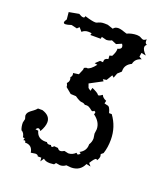

<svg xmlns="http://www.w3.org/2000/svg" viewBox="-119 -693 682 790"><g transform="rotate(20 222.0 -297.5)"><path d="M30.8 -127.4 26.9 -141.1Q26.9 -148.9 30.5 -154.3Q34.2 -159.7 40 -164.3Q45.9 -168.9 52.7 -173.8Q59.6 -178.7 65.9 -186.5H85.4Q121.6 -175.3 121.6 -146.5Q121.6 -127.9 106.9 -102.5Q101.1 -110.8 95.7 -110.8Q90.8 -110.8 85.4 -102.5L98.1 -101.1Q106 -68.8 141.1 -68.8L147.9 -69.3Q150.9 -62.5 159.7 -62.5L167.5 -63.5Q169.4 -57.6 173.3 -57.6Q177.2 -57.6 181.6 -63.5L198.7 -62Q204.1 -53.7 211.4 -53.7Q218.3 -53.7 228 -59.6L245.6 -55.7Q263.2 -55.7 276.9 -69.3L284.2 -64Q293.5 -68.8 293.5 -72.3Q293.5 -74.7 287.1 -76.7Q314 -90.3 314 -118.2V-120.1Q322.8 -133.3 322.8 -149.4L319.8 -168.9L322.3 -188.5Q322.3 -220.2 290.5 -243.2Q293 -247.1 293 -251Q293 -254.9 286.6 -256.8Q282.7 -252.4 279.8 -252.4Q277.3 -252.4 274.4 -254.6Q271.5 -256.8 267.8 -259.8Q264.2 -262.7 259.5 -264.9Q254.9 -267.1 248.5 -267.1L241.7 -266.6Q234.9 -272.5 226.1 -272.5Q216.8 -272.5 195.3 -287.6L171.9 -288.6L146.5 -309.6Q146.5 -317.9 141.6 -325.7Q149.4 -333.5 149.4 -342.3Q149.4 -347.7 147 -353.5Q152.8 -358.4 152.8 -365.7Q152.8 -369.1 151.4 -373L175.8 -376.5L185.5 -399.4L186.5 -408.2L195.3 -412.1Q196.8 -411.6 198.7 -411.6Q212.4 -411.6 233.9 -439L221.2 -441.4L238.8 -458L252.4 -457L252 -460.9Q252 -474.6 268.6 -476.6L267.6 -491.7L278.8 -494.6Q289.1 -513.7 289.1 -525.9L288.6 -529.3Q304.7 -532.7 304.7 -542.5Q304.7 -548.8 299.8 -555.2L276.9 -545.4L255.9 -554.2Q245.1 -547.9 232.9 -547.9L211.9 -553.2L210.4 -544.4H164.6L167.5 -552.2Q164.1 -554.2 152.8 -554.2Q136.7 -554.2 126 -543.9L112.3 -559.6L103.5 -550.8L78.1 -556.6Q61 -550.8 53.2 -550.8Q44.9 -550.8 44.9 -556.6Q44.9 -561.5 51.8 -571.3L48.8 -602.5L92.3 -610.4Q104.5 -602.5 112.3 -602.5Q119.1 -602.5 119.1 -610.4Q151.9 -600.1 166 -600.1Q170.4 -600.1 173.3 -601.6Q176.3 -603 179.7 -604.5Q183.1 -606 188.5 -607.4Q193.8 -608.9 204.1 -608.9L217.8 -608.4L242.7 -600.1Q249 -610.4 264.6 -610.4Q274.9 -610.4 302.7 -600.6Q323.2 -609.9 345.7 -609.9Q356.4 -609.9 364 -605.2Q371.6 -600.6 375.5 -600.6Q381.3 -600.6 389.2 -606.9L388.7 -600.6Q388.7 -587.9 397.5 -585.9Q390.1 -580.6 390.1 -573.2Q390.1 -561 408.2 -543L387.7 -546.9L385.3 -529.8L397.5 -522.5Q370.6 -515.1 366.2 -491.2Q338.4 -478 338.4 -451.2V-447.3L322.8 -433.1L314.9 -412.1L306.6 -419.4L291 -393.6L275.4 -391.1L281.2 -383.8L226.1 -354.5L232.4 -336.9L243.7 -328.6L247.6 -342.8Q274.4 -330.6 277.8 -324.2Q278.8 -322.3 281.2 -322.3Q286.1 -322.3 297.4 -330.6Q302.2 -318.4 318.8 -312L315.9 -299.8L329.6 -296.4Q340.3 -296.4 347.2 -268.6H358.9Q391.6 -224.1 391.6 -168Q391.6 -134.3 382.3 -106.4L372.6 -98.6L374.5 -89.8Q374.5 -80.1 366.7 -69.3Q365.2 -73.2 362.3 -73.2Q355.5 -73.2 340.3 -47.9L350.6 -36.1L331.5 -40Q315.9 -4.9 276.4 -4.9L255.4 -6.8Q244.1 2 230.5 2L212.4 -1L206.5 6.8L188.5 8.3Q168.5 8.3 159.7 -1L149.4 14.6L147.9 -1H132.3Q130.9 -8.3 119.1 -8.3L100.1 -5.4Q95.7 -36.6 65.4 -36.6H63.5V-39.1Q63.5 -44.4 58.6 -44.4L53.7 -43.5L56.2 -53.2L48.3 -53.7Q45.4 -73.2 32.7 -79.1Q26.9 -92.8 26.9 -110.8Z"/></g></svg>

Font: Truetypewriter PolyglOTT
Style: Regular
Weight: 400
Designer: Sergey Beatoff a.k.a. Sam_T
Version: Version 3.76